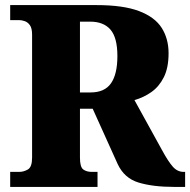

<svg xmlns="http://www.w3.org/2000/svg" viewBox="-20 -734 747 754"><path d="M20 0V-59H56Q73 -59 89.5 -68.5Q106 -78 106 -115V-598Q106 -623 97.5 -635Q89 -647 77 -651Q65 -655 56 -655H20V-714H359Q464 -714 526 -690.5Q588 -667 615 -624.5Q642 -582 642 -525Q642 -468 623.5 -431Q605 -394 574.5 -372.5Q544 -351 508 -341L616 -145Q641 -99 659 -79Q677 -59 701 -59H707V0H663Q581 0 524.5 -17Q468 -34 442 -90L344 -307H294V-115Q294 -78 307 -68.5Q320 -59 340 -59H363V0ZM336 -371Q391 -371 416 -407Q441 -443 441 -514Q441 -586 414 -617.5Q387 -649 334 -649H294V-371Z"/></svg>

Font: Noto Serif SemiCondensed Black
Style: Regular
Weight: 900
Width: 4
Designer: Monotype Design Team
Foundry: Monotype Imaging Inc.
Version: Version 2.014; ttfautohint (v1.8.4.7-5d5b)